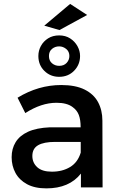

<svg xmlns="http://www.w3.org/2000/svg" viewBox="-20 -982 626 1006"><path d="M223 5Q162 5 121.5 -17Q81 -39 61 -76Q41 -113 41 -158.5Q41 -203 62 -237.2Q83 -271.5 127.2 -291.8Q171.5 -312 242 -315H402.5Q402.5 -354.5 393 -379.5Q383.5 -404.5 360.5 -421Q331 -443.5 276 -443.5Q196.5 -443.5 112.5 -389.5L72 -470Q181 -536.5 301 -536.5Q375.5 -536.5 423.2 -512.8Q471 -489 493.8 -446.8Q516.5 -404.5 516.5 -349.5L517.5 0H404V-72.5Q343 5 223 5ZM252 -82.5Q307 -82.5 347.2 -106.8Q387.5 -131 403 -182.5V-238.5H269Q209.5 -238.5 179.5 -221Q149.5 -203.5 149.5 -165Q149.5 -129.5 175 -106Q200.5 -82.5 252 -82.5ZM290 -579.5Q244 -579.5 212.5 -610.5Q181 -641.5 181 -688.5Q181 -716.5 194.2 -741Q207.5 -765.5 232 -781Q256.5 -796.5 290 -796.5Q323 -796.5 347.5 -780.8Q372 -765 385.8 -740.2Q399.5 -715.5 399.5 -688.5Q399.5 -643.5 368.5 -611.5Q337.5 -579.5 290 -579.5ZM291.5 -824.5 212 -847.5 347.5 -961.5 436.5 -903.5ZM290 -637Q315 -637 329.2 -652.5Q343.5 -668 343.5 -688.5Q343.5 -712 326.8 -725.5Q310 -739 290 -739Q268.5 -739 252.5 -725.8Q236.5 -712.5 236.5 -688.5Q236.5 -664 252.5 -650.5Q268.5 -637 290 -637Z"/></svg>

Font: Argentum Novus Medium
Style: Regular
Weight: 500
Designer: Julieta Ulanovsky (font) & Cristiano Sobral (main changes)
Foundry: Julieta Ulanovsky (font) & Cristiano Sobral (main changes)
Version: Version 3.00;November 27, 2020;FontCreator 13.0.0.2655 64-bi